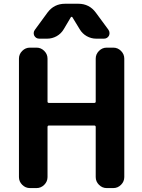

<svg xmlns="http://www.w3.org/2000/svg" viewBox="-20 -1004 744 1004"><path d="M480.5 -339.8Q480.5 -347.7 472.7 -347.7H236.3Q228.5 -347.7 228.5 -339.8V-78.1Q228.5 -54.7 211.4 -37.6Q194.3 -20.5 170.9 -20.5H136.7Q113.3 -20.5 96.2 -37.6Q79.1 -54.7 79.1 -78.1V-697.3Q79.1 -720.7 96.2 -737.8Q113.3 -754.9 136.7 -754.9H170.9Q194.3 -754.9 211.4 -737.8Q228.5 -720.7 228.5 -697.3V-472.7Q228.5 -465.8 236.3 -465.8H472.7Q480.5 -465.8 480.5 -472.7V-697.3Q480.5 -720.7 497.6 -737.8Q514.6 -754.9 538.1 -754.9H572.3Q595.7 -754.9 612.8 -737.8Q629.9 -720.7 629.9 -697.3V-78.1Q629.9 -54.7 612.8 -37.6Q595.7 -20.5 572.3 -20.5H538.1Q514.6 -20.5 497.6 -37.6Q480.5 -54.7 480.5 -78.1ZM358.4 -914.1Q357.4 -916 354.5 -916Q351.6 -916 350.6 -914.1L313.5 -851.6Q299.8 -828.1 276.4 -814.9Q252.9 -801.8 226.6 -801.8H185.5Q168 -801.8 159.2 -817.4Q156.2 -824.2 156.2 -831.1Q156.2 -839.8 162.1 -847.7L228.5 -938.5Q262.7 -984.4 320.3 -984.4H389.6Q447.3 -984.4 481.4 -937.5L546.9 -848.6Q552.7 -839.8 552.7 -831.1Q552.7 -824.2 549.8 -817.4Q541 -801.8 523.4 -801.8H483.4Q457 -801.8 433.6 -814.9Q410.2 -828.1 396.5 -851.6Z"/></svg>

Font: Gen Jyuu Gothic Bold
Style: Bold
Weight: 700
Designer: [Source Han Sans]
Ryoko NISHIZUKA  (kana & ideographs); Paul D. Hunt (Latin, Greek & Cyrillic); Wenlong ZHANG  (bopomofo
Version: Version 1.002.20150607